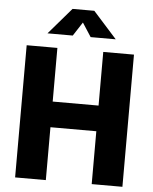

<svg xmlns="http://www.w3.org/2000/svg" viewBox="-59 -935 783 984"><g transform="rotate(5 332.5 -443.0)"><path d="M56 0V-680H214V-404H450V-680H608V0H450V-272H214V0ZM157 -750 274 -886H386L508 -750H379L333 -821L287 -750Z"/></g></svg>

Font: Cairo ExtraBold
Style: Regular
Weight: 800
Designer: Mohamed Gaber, Accademia di Belle Arti di Urbino
Foundry: Kief Type Foundry, Accademia di Belle Arti di Urbino
Version: Version 3.117